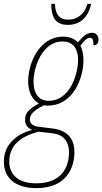

<svg xmlns="http://www.w3.org/2000/svg" viewBox="-67 -736 531 996"><path d="M284 -607C344 -607 388 -639 406 -716H387C369 -657 329 -634 286 -634C243 -634 219 -660 218 -716H199C199 -649 219 -607 284 -607ZM121 240C274 240 319 139 319 53C319 -21 278 -60 209 -69L129 -79C108 -82 88 -94 88 -114C88 -141 102 -160 161 -190C166 -189 174 -188 179 -188C317 -188 366 -337 366 -423C366 -455 359 -482 350 -499C373 -529 386 -540 400 -540C411 -540 418 -533 418 -501C432 -501 444 -508 444 -531C444 -551 431 -566 412 -566C385 -566 367 -552 337 -516C318 -537 290 -546 261 -546C135 -546 79 -406 79 -313C79 -258 102 -217 135 -199C74 -167 63 -144 63 -113C63 -87 79 -71 100 -62C26 -43 -47 8 -47 103C-47 192 19 240 121 240ZM185 -213C138 -213 107 -246 107 -313C107 -391 154 -521 257 -521C305 -521 338 -492 338 -424C338 -355 298 -213 185 -213ZM120 215C24 215 -19 166 -19 103C-19 20 36 -27 133 -53L208 -44C264 -37 291 1 291 53C291 136 249 215 120 215Z"/></svg>

Font: Noto Serif Condensed Thin
Style: Italic
Weight: 100
Width: 3
Italic angle: -12°
Designer: Monotype Design Team
Foundry: Monotype Imaging Inc.
Version: Version 2.013